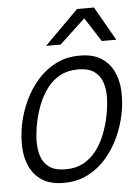

<svg xmlns="http://www.w3.org/2000/svg" viewBox="-52 -741 573 790"><g transform="rotate(-5 235.0 -346.0)"><path d="M30 -250Q40 -298 61.5 -344Q83 -390 115.5 -427Q148 -464 191.5 -486Q235 -508 290 -508Q345 -508 379 -486Q413 -464 430 -427Q447 -390 448.5 -344Q450 -298 440 -250Q430 -202 408.5 -156Q387 -110 354.5 -73Q322 -36 278.5 -14Q235 8 180 8Q125 8 91 -14Q57 -36 40 -73Q23 -110 21.5 -156Q20 -202 30 -250ZM92 -250Q84 -211 83 -174.5Q82 -138 92 -109Q102 -80 126 -63.5Q150 -47 192 -47Q234 -47 265 -63.5Q296 -80 318.5 -109Q341 -138 355.5 -174.5Q370 -211 378 -250Q386 -289 387 -325Q388 -361 378 -390Q368 -419 344 -435.5Q320 -452 278 -452Q236 -452 205 -435.5Q174 -419 151.5 -390Q129 -361 114.5 -325Q100 -289 92 -250ZM296 -700H366L446 -560H386ZM366 -700 216 -560H156L296 -700Z"/></g></svg>

Font: Epunda Slab Light
Style: Italic
Weight: 300
Italic angle: -12°
Designer: Simon Atzbach
Foundry: typofactur
Version: Version 1.102